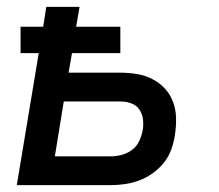

<svg xmlns="http://www.w3.org/2000/svg" viewBox="-20 -540 640 560"><path d="M29 0 93 -385H40V-462H106L115 -520H212L202 -462H331V-385H190L180 -328H331Q356 -328 380 -324Q404 -320 425 -309Q446 -298 461.5 -281Q477 -264 485 -242Q493 -220 493.5 -195Q494 -170 490 -145Q487 -125 479.5 -104Q472 -83 458 -65.5Q444 -48 425 -34.5Q406 -21 385.5 -13.5Q365 -6 344 -3Q323 0 302 0ZM302 -84Q318 -84 334 -88Q350 -92 364 -102Q378 -112 385.5 -127.5Q393 -143 396 -159Q399 -175 397 -191.5Q395 -208 386.5 -220.5Q378 -233 363 -238.5Q348 -244 331 -244H166L140 -84Z"/></svg>

Font: Iosevka SS04 Md Ex Obl
Style: Regular
Weight: 500
Width: 7
Italic angle: -9°
Monospace: yes
Designer: Belleve Invis
Foundry: Belleve Invis
Version: Version 19.0.0; ttfautohint (v1.8.4)